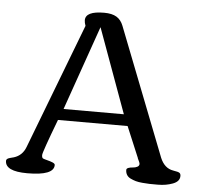

<svg xmlns="http://www.w3.org/2000/svg" viewBox="-51 -738 829 790"><g transform="rotate(5 363.5 -343.0)"><path d="M718.8 -43.5Q718.8 -21 690.9 -10.5Q663.1 0 629.9 0H624Q606 0 594.5 -0.2Q583 -0.5 565.9 -2Q548.8 -3.4 537.8 -6.6Q526.9 -9.8 516.1 -14.9Q505.4 -20 500 -28.8Q494.6 -37.6 494.6 -49.3Q494.6 -55.2 502.7 -58.1Q510.7 -61 520.8 -61.5Q530.8 -62 538.8 -66.2Q546.9 -70.3 546.9 -78.1Q546.9 -83.5 537.6 -101.6H538.1L484.4 -229.5H196.8Q144.5 -91.8 144.5 -80.1Q144.5 -67.4 150.9 -65.4L150.4 -65.9Q153.8 -64 166.7 -60.8Q179.7 -57.6 189.7 -53.5Q199.7 -49.3 199.7 -43.5Q199.7 0 89.8 0Q-1.5 0 -1.5 -43.5Q-1.5 -46.9 0.7 -49.6Q2.9 -52.2 6.8 -54Q10.7 -55.7 14.4 -56.6Q18.1 -57.6 22.7 -58.8Q27.3 -60.1 29.3 -60.5Q64.5 -71.3 78.1 -107.9L275.9 -625Q271 -638.2 271 -647.9Q271 -685.5 347.7 -685.5Q380.4 -685.5 399.2 -674.1Q418 -662.6 427.2 -638.7L633.3 -111.3Q650.9 -69.3 687 -63.5Q710 -60.1 714.4 -55.7Q718.8 -51.8 718.8 -43.5ZM215.8 -276.4H464.8L337.9 -625Z"/></g></svg>

Font: Corben
Style: Regular
Weight: 400
Designer: vernon adams
Foundry: vernon adams
Version: Version 1.100